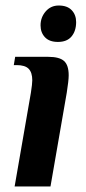

<svg xmlns="http://www.w3.org/2000/svg" viewBox="-20 -676 311 696"><path d="M127 -584Q127 -613 145.5 -634.5Q164 -656 193 -656Q224 -656 240 -639Q256 -622 256 -596Q256 -564 239.5 -544Q223 -524 190 -524Q159 -524 143 -541Q127 -558 127 -584ZM92 -340Q97 -372 97 -385Q97 -413 84 -426.5Q71 -440 40 -440H30L35 -470H155Q195 -470 212 -455Q229 -440 229 -403Q229 -384 222 -340L163 0H33Z"/></svg>

Font: Philosopher
Style: Bold Italic
Weight: 700
Italic angle: -10°
Designer: Jovanny Lemonad
Foundry: Jovanny Lemonad
Version: Version 2.000